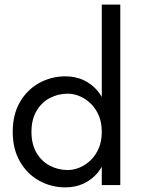

<svg xmlns="http://www.w3.org/2000/svg" viewBox="-20 -800 610 830"><path d="M500 -780V0H420V-79Q412 -66 403 -54Q377 -23 341.5 -6.5Q306 10 263 10Q201 10 149 -19Q97 -48 66 -102Q35 -156 35 -230Q35 -305 66 -358.5Q97 -412 149 -441Q201 -470 263 -470Q306 -470 341.5 -453.5Q377 -437 403 -406Q412 -394 420 -381V-780ZM116 -230Q116 -177 137.5 -140Q159 -103 195 -84Q231 -65 273 -65Q299 -65 325 -76Q351 -87 372.5 -108Q394 -129 407 -159.5Q420 -190 420 -230Q420 -270 407 -300.5Q394 -331 372.5 -352Q351 -373 325 -384Q299 -395 273 -395Q231 -395 195 -376Q159 -357 137.5 -320Q116 -283 116 -230Z"/></svg>

Font: Venryn Sans
Style: Regular
Weight: 400
Designer: Owen Earl, indestructible type* (font) & Cristiano Sobral (main changes)
Version: Version 3.600; ttfautohint (v1.8.3)